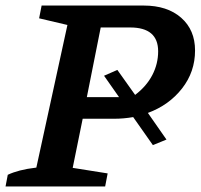

<svg xmlns="http://www.w3.org/2000/svg" viewBox="-41 -672 723 692"><path d="M-21 0 -13 -42Q6 -51 31 -57.5Q56 -64 90 -68L202 -582L100 -606L109 -652H477Q562 -652 612 -608Q662 -564 662 -490Q662 -413 615 -353Q568 -293 492 -265L559 -169L510 -149L439 -250Q405 -244 370 -244H257L221 -67L347 -47L338 0ZM382 -420 446 -330Q487 -361 508 -401.5Q529 -442 529 -487Q529 -573 428 -573H322L272 -322H388L334 -399Z"/></svg>

Font: Piazzolla SC SemiBold
Style: Italic
Weight: 600
Italic angle: -11.3°
Designer: Juan Pablo del Peral
Foundry: Huerta Tipografica
Version: Version 1.330